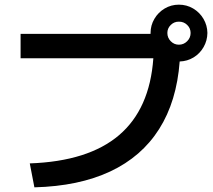

<svg xmlns="http://www.w3.org/2000/svg" viewBox="-20 -802 904 815"><path d="M630.9 -554.7H67.4V-658.2H619.1V-662.1Q619.1 -694.3 635.3 -721.9Q651.4 -749.5 679 -765.9Q706.5 -782.2 739.3 -782.2Q772.5 -782.2 800 -765.9Q827.6 -749.5 843.8 -721.9Q859.9 -694.3 860.4 -662.1Q859.9 -629.4 844.2 -602.1Q828.6 -574.7 801.8 -558.3Q774.9 -542 742.7 -541Q730 -371.6 655.5 -254.2Q581.1 -136.7 448 -74.2Q314.9 -11.7 126 -6.8L106.4 -108.4Q355 -117.2 485.4 -228.3Q615.7 -339.4 630.9 -554.7ZM789.1 -662.1Q789.1 -682.1 774.4 -696.3Q759.8 -710.4 739.3 -710Q719.7 -710.4 705.1 -696.3Q690.4 -682.1 690.4 -662.1Q690.4 -641.6 704.8 -627Q719.2 -612.3 739.3 -612.3Q759.8 -612.3 774.4 -627Q789.1 -641.6 789.1 -662.1Z"/></svg>

Font: Pretendard GOV SemiBold
Style: Regular
Weight: 600
Designer: Base glyphs from Inter by Rasmus Andersson; Hangeul glyphs from Noto Sans CJK(Source Han Sans) by Jang Soo-young and Kan
Foundry: Kil Hyung-jin
Version: Version 1.309